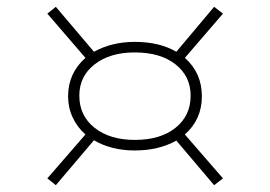

<svg xmlns="http://www.w3.org/2000/svg" viewBox="-20 -609 794 564"><path d="M523 -214 635 -85 609 -65 498 -196Q446 -167 376 -167Q307 -167 256 -197L144 -65L119 -85L231 -214Q207 -235 193.5 -264Q180 -293 180 -326Q180 -394 231 -439L119 -569L144 -589L256 -457Q309 -486 376 -486Q448 -486 498 -457L609 -589L635 -569L523 -439Q573 -395 573 -326Q573 -258 523 -214ZM376 -198Q451 -198 495.5 -233.5Q540 -269 540 -328Q540 -385 495.5 -420Q451 -455 376 -455Q303 -455 258 -420Q213 -385 213 -328Q213 -269 258 -233.5Q303 -198 376 -198Z"/></svg>

Font: BioRhyme Expanded ExtraLight
Style: Regular
Weight: 275
Width: 7
Designer: Aoife Mooney
Foundry: Aoife Mooney Type
Version: Version 1.000